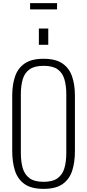

<svg xmlns="http://www.w3.org/2000/svg" viewBox="-20 -1194 556 1225"><path d="M258 11Q179 11 135.5 -20.5Q92 -52 75 -106.5Q58 -161 58 -230V-584Q58 -653 76 -706Q94 -759 137.5 -789Q181 -819 258 -819Q335 -819 378.5 -789Q422 -759 440 -706Q458 -653 458 -584V-229Q458 -160 441 -106Q424 -52 380.5 -20.5Q337 11 258 11ZM258 -34Q316 -34 347.5 -57Q379 -80 391 -121.5Q403 -163 403 -218V-592Q403 -647 391 -688Q379 -729 348 -751.5Q317 -774 258 -774Q200 -774 168.5 -751.5Q137 -729 125 -688Q113 -647 113 -592V-218Q113 -163 125 -121.5Q137 -80 168.5 -57Q200 -34 258 -34ZM228 -908V-1012H288V-908ZM172 -1134V-1174H344V-1134Z"/></svg>

Font: Oswald ExtraLight
Style: Regular
Weight: 250
Designer: Vernon Adams
Foundry: Vernon Adams
Version: Version 4.100; ttfautohint (v1.8.1.43-b0c9)